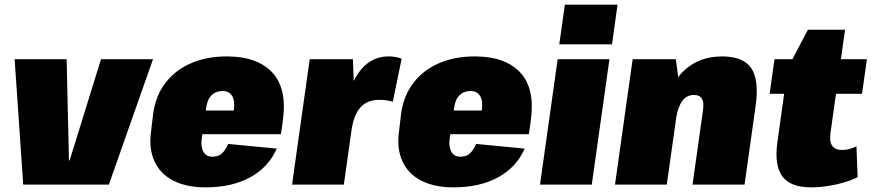

<svg xmlns="http://www.w3.org/2000/svg" viewBox="-20 -795 3754 827"><path d="M43 -540H267L277 -104H280L415 -540H639L449 0H80Z M865 12Q783 12 726.5 -17Q670 -46 645 -101Q620 -156 631 -232L640 -308Q651 -384 693.5 -439Q736 -494 803.5 -523Q871 -552 957 -552Q1089 -552 1153.5 -482Q1218 -412 1198 -273L1190 -217H812L826 -319H1029L982 -283L987 -319Q993 -360 980 -381.5Q967 -403 939 -403Q910 -403 891.5 -385Q873 -367 868 -331L849 -199Q844 -163 856 -141.5Q868 -120 895 -120Q922 -120 937 -135Q952 -150 963 -175L1172 -155Q1137 -75 1058 -31.5Q979 12 865 12Z M1314 -540H1500L1508 -332L1461 0H1238ZM1455 -274Q1474 -410 1524 -481Q1574 -552 1653 -552Q1669 -552 1683.5 -549.5Q1698 -547 1710 -542L1672 -357Q1643 -365 1614 -365Q1562 -365 1533 -333Q1504 -301 1494 -234Z M1933 12Q1851 12 1794.5 -17Q1738 -46 1713 -101Q1688 -156 1699 -232L1708 -308Q1719 -384 1761.5 -439Q1804 -494 1871.5 -523Q1939 -552 2025 -552Q2157 -552 2221.5 -482Q2286 -412 2266 -273L2258 -217H1880L1894 -319H2097L2050 -283L2055 -319Q2061 -360 2048 -381.5Q2035 -403 2007 -403Q1978 -403 1959.5 -385Q1941 -367 1936 -331L1917 -199Q1912 -163 1924 -141.5Q1936 -120 1963 -120Q1990 -120 2005 -135Q2020 -150 2031 -175L2240 -155Q2205 -75 2126 -31.5Q2047 12 1933 12Z M2605 -540 2529 0H2306L2382 -540ZM2640 -775 2616 -604H2389L2413 -775Z M3008 -320Q3013 -354 3003.5 -370Q2994 -386 2969 -386Q2938 -386 2919 -360.5Q2900 -335 2892 -285L2814 -210L2820 -250Q2842 -398 2911 -475Q2980 -552 3090 -552Q3181 -552 3215.5 -502Q3250 -452 3235 -341L3187 0H2963ZM2705 -540H2891L2909 -403L2852 0H2629Z M3474 12Q3385 12 3350 -35Q3315 -82 3328 -179L3373 -502L3460 -667H3620L3557 -222Q3552 -185 3564.5 -167Q3577 -149 3609 -149Q3623 -149 3638.5 -153Q3654 -157 3669 -165L3674 -32Q3649 -19 3615 -9Q3581 1 3544.5 6.5Q3508 12 3474 12ZM3316 -540H3714L3693 -391H3295Z"/></svg>

Font: Pathway Extreme Condensed Black
Style: Italic
Weight: 900
Width: 3
Italic angle: -8°
Version: Version 1.001;gftools[0.9.26]